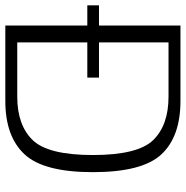

<svg xmlns="http://www.w3.org/2000/svg" viewBox="-26 -708 715 740"><g transform="rotate(90 332.0 -337.5)"><path d="M-18 -316H260.5V-361H-18ZM60 0H350.5Q487 0 556 -73.8Q625 -147.5 625 -337.5Q625 -528 556.5 -601.5Q488 -675 350.5 -675H60ZM125 -46V-629H334Q444 -629 501.5 -569.8Q559 -510.5 559 -337.5Q559 -165 501.5 -105.5Q444 -46 334 -46Z"/></g></svg>

Font: Anybody SemiExpanded Light
Style: Regular
Weight: 300
Width: 6
Version: Version 1.113;gftools[0.9.25]